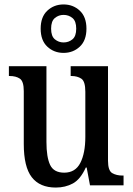

<svg xmlns="http://www.w3.org/2000/svg" viewBox="-20 -834 597 864"><path d="M231 10Q159 10 123 -36.5Q87 -83 87 -186V-424Q87 -468 69.5 -480Q52 -492 23 -492H20V-536H189V-195Q189 -127 205.5 -92Q222 -57 269 -57Q319 -57 341.5 -101Q364 -145 364 -218V-421Q364 -468 346 -480Q328 -492 301 -492H298V-536H466V-111Q466 -66 485 -55Q504 -44 531 -44H536V0H385L370 -80H366Q342 -27 308 -8.5Q274 10 231 10ZM266 -596Q223 -596 193 -624Q163 -652 163 -705Q163 -758 193 -786Q223 -814 266 -814Q309 -814 339 -786Q369 -758 369 -705Q369 -652 339 -624Q309 -596 266 -596ZM266 -643Q289 -643 306 -657Q323 -671 323 -705Q323 -739 306 -753Q289 -767 266 -767Q244 -767 227 -753Q210 -739 210 -705Q210 -671 227 -657Q244 -643 266 -643Z"/></svg>

Font: Noto Serif Tamil Condensed Medium
Style: Italic
Weight: 500
Width: 3
Italic angle: -12°
Designer: Indian Type Foundry, Tom Grace, and the Monotype Design Team
Foundry: Monotype Imaging Inc.
Version: Version 2.003; ttfautohint (v1.8.4.7-5d5b)